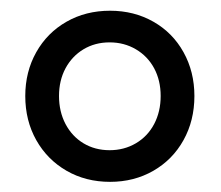

<svg xmlns="http://www.w3.org/2000/svg" viewBox="-20 -748 422 367"><path d="M28.3 -564.5Q28.3 -610.8 49.3 -648.2Q70.3 -685.5 107.2 -706.5Q144 -727.5 190.4 -727.5Q236.3 -727.5 273.2 -706.5Q310.1 -685.5 330.8 -648.2Q351.6 -610.8 351.6 -564.5Q351.6 -517.6 330.8 -480.2Q310.1 -442.9 273.2 -421.6Q236.3 -400.4 190.4 -400.4Q144 -400.4 107.2 -421.6Q70.3 -442.9 49.3 -480.2Q28.3 -517.6 28.3 -564.5ZM287.1 -564.5Q287.1 -594.2 274.7 -617.4Q262.2 -640.6 239.7 -653.8Q217.3 -667 189.5 -667Q161.6 -667 139.6 -653.8Q117.7 -640.6 105.2 -617.4Q92.8 -594.2 92.8 -564.5Q92.8 -534.7 105.2 -511Q117.7 -487.3 139.6 -474.1Q161.6 -460.9 189.5 -460.9Q217.3 -460.9 239.7 -474.1Q262.2 -487.3 274.7 -511Q287.1 -534.7 287.1 -564.5Z"/></svg>

Font: Reddit Sans A
Style: Regular
Weight: 400
Designer: Stephen Hutchings
Foundry: Reddit
Version: Version 1.013